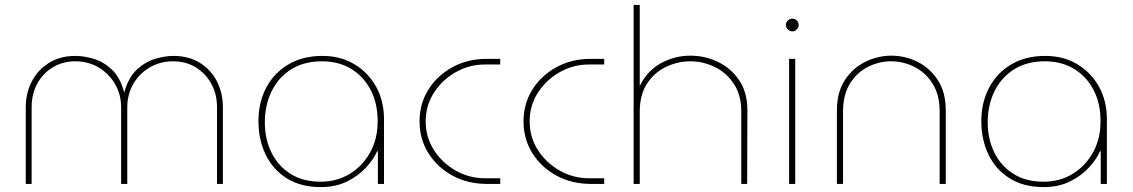

<svg xmlns="http://www.w3.org/2000/svg" viewBox="-20 -750 4619 783"><path d="M85 0V-312Q85 -370 109.5 -417.5Q134 -465 179.5 -493.5Q225 -522 288 -522Q321 -522 361 -510.5Q401 -499 435.5 -467Q470 -435 486 -374H487Q504 -435 539 -467Q574 -499 614 -510.5Q654 -522 687 -522Q750 -522 795.5 -493.5Q841 -465 865 -417.5Q889 -370 889 -312V0H865V-312Q865 -367 841.5 -409Q818 -451 778 -475.5Q738 -500 686 -500Q633 -500 590.5 -475Q548 -450 523.5 -407.5Q499 -365 499 -312V0H474V-312Q474 -365 449 -407.5Q424 -450 382 -475Q340 -500 287 -500Q236 -500 195.5 -475.5Q155 -451 132 -409Q109 -367 109 -312V0Z M1288 13Q1207 13 1150 -22.5Q1093 -58 1063.5 -119Q1034 -180 1034 -256Q1034 -332 1065.5 -392Q1097 -452 1155.5 -487Q1214 -522 1295 -522Q1369 -522 1425.5 -488Q1482 -454 1514 -396Q1546 -338 1546 -264V0H1521V-133H1518Q1504 -101 1473 -67Q1442 -33 1395.5 -10Q1349 13 1288 13ZM1288 -9Q1354 -9 1406.5 -41Q1459 -73 1490 -129.5Q1521 -186 1520 -258Q1520 -328 1492 -382.5Q1464 -437 1413 -468.5Q1362 -500 1293 -500Q1220 -500 1168 -467.5Q1116 -435 1088 -378.5Q1060 -322 1060 -250Q1060 -184 1086.5 -129Q1113 -74 1164 -41.5Q1215 -9 1288 -9Z M1966 0Q1887 0 1825 -34Q1763 -68 1727 -125.5Q1691 -183 1691 -255Q1691 -327 1727 -384.5Q1763 -442 1825 -476Q1887 -510 1966 -510H2020V-487H1958Q1894 -487 1839 -456Q1784 -425 1750 -372.5Q1716 -320 1716 -255Q1716 -190 1750 -137.5Q1784 -85 1839 -54Q1894 -23 1958 -23H2020V0Z M2390 0Q2311 0 2249 -34Q2187 -68 2151 -125.5Q2115 -183 2115 -255Q2115 -327 2151 -384.5Q2187 -442 2249 -476Q2311 -510 2390 -510H2444V-487H2382Q2318 -487 2263 -456Q2208 -425 2174 -372.5Q2140 -320 2140 -255Q2140 -190 2174 -137.5Q2208 -85 2263 -54Q2318 -23 2382 -23H2444V0Z M2564 0V-730H2589V-399Q2618 -460 2674 -491.5Q2730 -523 2796 -523Q2854 -523 2907 -498Q2960 -473 2994 -423.5Q3028 -374 3028 -299L3027 0H3003V-295Q3003 -363 2972.5 -408.5Q2942 -454 2894.5 -477Q2847 -500 2795 -500Q2744 -500 2696.5 -477.5Q2649 -455 2619 -409.5Q2589 -364 2589 -295V0Z M3198 0V-510H3223V0ZM3211 -622Q3201 -622 3193 -630Q3185 -638 3185 -648Q3185 -659 3193 -666.5Q3201 -674 3211 -674Q3222 -674 3229.5 -666.5Q3237 -659 3237 -648Q3237 -638 3229.5 -630Q3222 -622 3211 -622Z M3393 0V-299Q3393 -374 3425.5 -423.5Q3458 -473 3509 -498Q3560 -523 3615 -523Q3671 -523 3721.5 -498Q3772 -473 3804.5 -423.5Q3837 -374 3837 -299V0H3812V-295Q3812 -363 3783.5 -408.5Q3755 -454 3709.5 -477Q3664 -500 3614 -500Q3565 -500 3520 -477.5Q3475 -455 3446.5 -409.5Q3418 -364 3418 -295V0Z M4236 13Q4155 13 4098 -22.5Q4041 -58 4011.5 -119Q3982 -180 3982 -256Q3982 -332 4013.5 -392Q4045 -452 4103.5 -487Q4162 -522 4243 -522Q4317 -522 4373.5 -488Q4430 -454 4462 -396Q4494 -338 4494 -264V0H4469V-133H4466Q4452 -101 4421 -67Q4390 -33 4343.5 -10Q4297 13 4236 13ZM4236 -9Q4302 -9 4354.5 -41Q4407 -73 4438 -129.5Q4469 -186 4468 -258Q4468 -328 4440 -382.5Q4412 -437 4361 -468.5Q4310 -500 4241 -500Q4168 -500 4116 -467.5Q4064 -435 4036 -378.5Q4008 -322 4008 -250Q4008 -184 4034.5 -129Q4061 -74 4112 -41.5Q4163 -9 4236 -9Z"/></svg>

Font: MuseoModerno SemiBold Thin
Style: Regular
Weight: 250
Version: Version 1.001